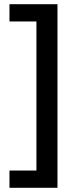

<svg xmlns="http://www.w3.org/2000/svg" viewBox="-20 -734 370 912"><path d="M25 76H153V-632H25V-714H253V158H25Z"/></svg>

Font: Noto Sans Sora Sompeng Medium
Style: Regular
Weight: 500
Designer: Monotype Design Team. David Williams.
Foundry: Monotype Imaging Inc.
Version: Version 2.101; ttfautohint (v1.8.4.7-5d5b)